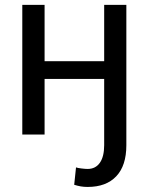

<svg xmlns="http://www.w3.org/2000/svg" viewBox="-20 -548 606 782"><path d="M161.6 -528.3V-298.8H404.3V-528.3H494.6V43.5Q494.6 126.5 453.6 169.9Q412.6 213.4 336.9 213.4Q321.8 213.4 309.1 211.2Q296.4 209 282.2 204.6L289.6 133.8Q295.9 136.2 312 138.2Q328.1 140.1 336.9 140.1Q369.1 140.1 386.7 115Q404.3 89.8 404.3 43.5V-226.6H161.6V0H70.8V-528.3Z"/></svg>

Font: Roboto Web
Style: Regular
Weight: 400
Designer: Google
Version: Version 1.200310; 2013